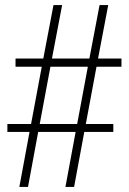

<svg xmlns="http://www.w3.org/2000/svg" viewBox="-20 -734 508 754"><path d="M56 0H90L130 -216H277L237 0H271L311 -216H425V-247H317L359 -472H457V-504H365L405 -714H371L331 -504H184L224 -714H190L150 -504H41V-472H144L102 -247H9V-216H96ZM136 -247 178 -472H325L283 -247Z"/></svg>

Font: Noto Serif Thai Condensed ExtraLight
Style: Regular
Weight: 200
Width: 3
Designer: Monotype Design Team
Foundry: Monotype Imaging Inc.
Version: Version 2.002